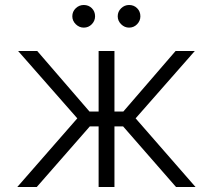

<svg xmlns="http://www.w3.org/2000/svg" viewBox="-20 -750 853 770"><path d="M315.9 -639.2Q297.9 -639.2 283.9 -652.8Q270 -666.5 270 -684.6Q270 -703.6 283.7 -716.8Q297.4 -730 315.9 -730Q335.4 -730 348.4 -717Q361.3 -704.1 361.3 -684.6Q361.3 -666.5 348.1 -652.8Q335 -639.2 315.9 -639.2ZM497.6 -639.2Q479.5 -639.2 465.8 -652.8Q452.1 -666.5 452.1 -684.6Q452.1 -703.6 465.8 -716.8Q479.5 -730 497.6 -730Q517.1 -730 530 -717Q543 -704.1 543 -684.6Q543 -666.5 529.8 -652.8Q516.6 -639.2 497.6 -639.2ZM49.3 0 290 -275.4 52.7 -545.4H129.4L338.9 -302.7H375.5V-545.4H439V-302.7H474.6L684.1 -545.4H761.2L523.9 -275.4L764.2 0H686L473.6 -243.2H439V0H375.5V-243.2H340.3L127.4 0Z"/></svg>

Font: Interop Light
Style: Regular
Weight: 300
Designer: Rasmus Andersson, Google, Jang Haemin
Foundry: jhaemin
Version: Version 1.007